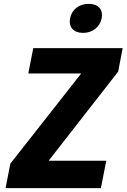

<svg xmlns="http://www.w3.org/2000/svg" viewBox="-20 -981 660 1001"><path d="M153.5 -730 127.5 -598H403.5L34 -128L9 0H506L534 -143H233.5L596 -607.5L619.5 -730ZM413 -809.5C462 -809.5 501 -839.5 510 -886C519 -932 491.5 -961 442.5 -961C393 -961 354.5 -932 345.5 -886C336.5 -839.5 363.5 -809.5 413 -809.5Z"/></svg>

Font: Monaspace Neon ExtraBold
Style: Italic
Weight: 800
Italic angle: -11°
Designer: Riley Cran & the Lettermatic Team
Foundry: Lettermatic
Version: Version 1.200 (Monaspace Neon)